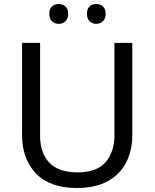

<svg xmlns="http://www.w3.org/2000/svg" viewBox="-20 -928 771 958"><path d="M640 -252Q640 -178 610 -118.5Q580 -59 518.5 -24.5Q457 10 362 10Q229 10 159.5 -62.5Q90 -135 90 -254V-714H180V-251Q180 -164 226.5 -116Q273 -68 367 -68Q464 -68 507.5 -119.5Q551 -171 551 -252V-714H640ZM226 -859Q226 -885 240 -896.5Q254 -908 273 -908Q292 -908 306 -896.5Q320 -885 320 -859Q320 -834 306 -821.5Q292 -809 273 -809Q254 -809 240 -821.5Q226 -834 226 -859ZM414 -859Q414 -885 427.5 -896.5Q441 -908 460 -908Q479 -908 493 -896.5Q507 -885 507 -859Q507 -834 493 -821.5Q479 -809 460 -809Q441 -809 427.5 -821.5Q414 -834 414 -859Z"/></svg>

Font: Noto Sans NKo Unjoined
Style: Regular
Weight: 400
Designer: Monotype Design Team
Foundry: Monotype Imaging Inc.
Version: Version 2.004